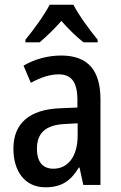

<svg xmlns="http://www.w3.org/2000/svg" viewBox="-20 -786 514 816"><path d="M292 -766H191C170 -724 124 -661 88 -617V-606H148C175 -628 209 -661 241 -697C272 -661 306 -629 335 -606H395V-617C360 -660 315 -721 292 -766ZM240 -550C182 -550 126 -534 80 -507L111 -434C153 -457 192 -470 230 -470C284 -470 309 -436 309 -361V-329L237 -326C106 -321 37 -263 37 -154C37 -60 84 10 173 10C241 10 281 -17 315 -74H318L334 0H407V-363C407 -486 355 -550 240 -550ZM256 -259 310 -262V-210C310 -120 268 -69 207 -69C164 -69 137 -95 137 -154C137 -219 172 -255 256 -259Z"/></svg>

Font: Noto Sans Gujarati Condensed Medium
Style: Regular
Weight: 500
Width: 3
Designer: Jelle Bosma - Monotype Design Team, Universal Thirst
Foundry: Monotype Imaging Inc.
Version: Version 2.106